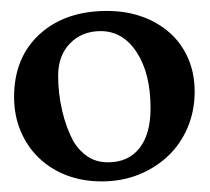

<svg xmlns="http://www.w3.org/2000/svg" viewBox="-20 -773 386 353"><path d="M176.8 -752.9Q211.9 -752.9 241.7 -742.2Q271.5 -731.4 293 -711.9Q314.5 -692.4 326.2 -665Q337.9 -637.7 337.9 -604.5Q337.9 -569.3 325.2 -539.1Q312.5 -508.8 289.6 -486.8Q266.6 -464.8 235.4 -452.1Q204.1 -439.5 167 -439.5Q131.8 -439.5 102.5 -450.7Q73.2 -461.9 51.8 -482.4Q30.3 -502.9 18.1 -531.7Q5.9 -560.5 5.9 -594.7Q5.9 -667 52.7 -710Q99.6 -752.9 176.8 -752.9ZM165 -715.8Q130.9 -715.8 108.9 -693.4Q86.9 -670.9 86.9 -633.8Q86.9 -601.6 94.2 -569.8Q101.6 -538.1 115.2 -512.7Q126 -495.1 141.6 -484.9Q157.2 -474.6 178.7 -474.6Q215.8 -474.6 236.3 -500.5Q256.8 -526.4 256.8 -574.2Q256.8 -637.7 231.4 -676.8Q206.1 -715.8 165 -715.8Z"/></svg>

Font: Jomolhari
Style: Regular
Weight: 400
Designer: Christopher J. Fynn
Foundry: Christopher  J.  Fynn (Karma Drubgy¸ Tenzin).
Version: Version 1.000